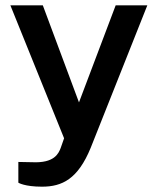

<svg xmlns="http://www.w3.org/2000/svg" viewBox="-20 -537 593 722"><path d="M138 165C214 165 273 136 321 19L534 -517H415L277 -152L141 -517H19L221 -17L208 20C200 40 185 77 101 73L49 72V150C49 150 72 165 138 165Z"/></svg>

Font: United Sans SemiBold
Style: Regular
Weight: 600
Designer: Pablo Impallari, Rodrigo Fuenzalida (Modified by Dan O. Williams)
Version: Version 1.000;PS 001.000;hotconv 1.0.88;makeotf.lib2.5.64775